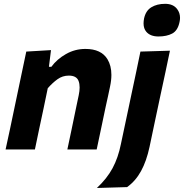

<svg xmlns="http://www.w3.org/2000/svg" viewBox="-20 -762 938 979"><path d="M8.5 0Q20 -54.5 31 -104Q41.5 -154.5 54.5 -216L65 -266Q76 -319.5 88.5 -378Q101 -436.5 114 -499L240 -506.5L229.5 -421.5H242Q270 -460 316 -486.2Q362 -512.5 415.5 -512.5Q496 -512.5 528 -460Q548 -427 548 -380Q548 -352.5 541 -320Q536.5 -298.5 530.8 -271.8Q525 -245 518.5 -216Q505.5 -154 495 -104Q484.5 -53.5 473 0H323.5Q335 -53.5 345.2 -102.8Q355.5 -152 367 -208L381.5 -277Q386 -298.5 386 -316Q386 -335 380.5 -349.5Q370 -376.5 331 -376.5Q299 -376.5 273.2 -358Q247.5 -339.5 223.5 -312L202 -208.5Q190 -152 179.5 -103Q169 -53.5 158 0ZM474 196.5Q525 149 553.8 95.8Q582.5 42.5 596.5 -27.5L636.5 -216L647 -266Q662.5 -340.5 674 -393Q685 -445.5 696 -499L846.5 -503.5Q835 -448.5 823.8 -395.2Q812.5 -342 796 -266Q780 -191 767.5 -131.8Q755 -72.5 742.5 -13Q727 59.5 699.2 110.2Q671.5 161 628 192ZM788 -576Q746.5 -576 726 -600Q712 -616.5 712 -642.5Q712 -654 714.5 -667.5Q723 -707.5 751.8 -725Q780.5 -742.5 822 -742.5Q863.5 -742.5 883.5 -715.5Q898 -696 898 -671Q898 -661 895.5 -650Q886.5 -606 858.2 -591Q830 -576 788 -576Z"/></svg>

Font: Heraclito
Style: Bold Italic
Weight: 700
Italic angle: -12°
Designer: Kostas Bartsokas (font) & Cristiano Sobral (main changes)
Foundry: Kostas Bartsokas (font) & Cristiano Sobral (main changes)
Version: Version 1.00;July 8, 2020;FontCreator 13.0.0.2655 64-bit